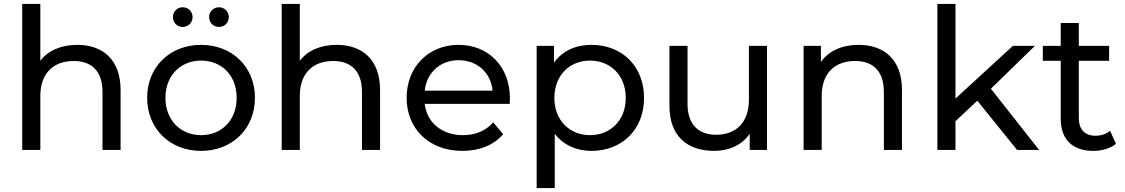

<svg xmlns="http://www.w3.org/2000/svg" viewBox="-20 -762 5719 976"><path d="M373 -534C291 -534 224 -505 185 -453V-742H93V0H185V-274C185 -389 251 -452 355 -452C447 -452 501 -399 501 -295V0H593V-305C593 -460 501 -534 373 -534Z M1002 5C1160 5 1276 -107 1276 -265C1276 -422 1160 -534 1002 -534C844 -534 728 -422 728 -265C728 -107 844 5 1002 5ZM1002 -75C899 -75 821 -150 821 -265C821 -379 899 -454 1002 -454C1106 -454 1183 -379 1183 -265C1183 -150 1106 -75 1002 -75ZM1093 -625C1121 -625 1143 -646 1143 -675C1143 -704 1121 -725 1093 -725C1066 -725 1043 -704 1043 -675C1043 -646 1066 -625 1093 -625ZM909 -625C936 -625 959 -646 959 -675C959 -704 936 -725 909 -725C881 -725 859 -704 859 -675C859 -646 881 -625 909 -625Z M1692 -534C1610 -534 1543 -505 1504 -453V-742H1412V0H1504V-274C1504 -389 1570 -452 1674 -452C1766 -452 1820 -399 1820 -295V0H1912V-305C1912 -460 1820 -534 1692 -534Z M2139 -301C2149 -393 2218 -456 2311 -456C2406 -456 2475 -393 2484 -301ZM2330 5C2417 5 2490 -24 2538 -80L2487 -140C2449 -96 2395 -75 2333 -75C2226 -75 2150 -139 2139 -234H2571C2571 -243 2572 -255 2572 -262C2572 -424 2463 -534 2311 -534C2159 -534 2047 -422 2047 -265C2047 -107 2161 5 2330 5Z M2979 -75C2876 -75 2798 -150 2798 -264C2798 -379 2876 -454 2979 -454C3083 -454 3161 -379 3161 -264C3161 -150 3083 -75 2979 -75ZM2800 -82C2844 -24 2911 5 2987 5C3141 5 3254 -103 3254 -264C3254 -426 3141 -534 2987 -534C2907 -534 2839 -504 2796 -443V-529H2708V194H2800Z M3611 5C3687 5 3753 -26 3791 -82V0H3879V-529H3787V-255C3787 -140 3722 -77 3621 -77C3529 -77 3475 -130 3475 -234V-529H3383V-224C3383 -69 3474 5 3611 5Z M4345 -534C4260 -534 4192 -503 4153 -447V-529H4065V0H4157V-274C4157 -389 4223 -452 4327 -452C4419 -452 4473 -399 4473 -295V0H4565V-305C4565 -460 4473 -534 4345 -534Z M5017 -311 5241 -529H5129L4837 -261V-742H4745V0H4837V-146L4948 -250L5150 0H5262Z M5618 -529H5464V-645H5372V-529H5281V-453H5372V-158C5372 -53 5432 5 5538 5C5581 5 5624 -7 5653 -31L5623 -97C5604 -81 5577 -72 5549 -72C5494 -72 5464 -104 5464 -162V-453H5618Z"/></svg>

Font: Montserrat-Alt1 Med
Style: Regular
Weight: 500
Designer: Differentunic
Foundry: Differentunic
Version: Version 7.222